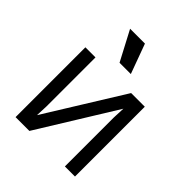

<svg xmlns="http://www.w3.org/2000/svg" viewBox="-192 -799 914 914"><g transform="rotate(45 265.0 -341.5)"><path d="M465 0H397V-330L401 -424L418 -421L158 0H65V-470H133V-140L129 -46L112 -49L373 -470H465ZM308 -533H232L153 -683H253Z"/></g></svg>

Font: Kreadon
Style: Regular
Weight: 400
Designer: kohakuno
Foundry: StudioGnu
Version: Version 1.000;Glyphs 3.1.2 (3151)